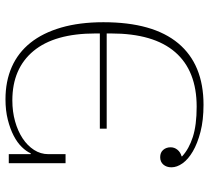

<svg xmlns="http://www.w3.org/2000/svg" viewBox="-51 -699 762 700"><g transform="rotate(-90 330.0 -349.0)"><path d="M298 12Q242 12 199.5 1Q157 -10 128 -27Q99 -44 84.5 -64.5Q70 -85 70 -105Q70 -123 80 -134.5Q90 -146 107 -146Q124 -146 133.5 -135Q143 -124 143 -108Q143 -94 134 -83Q125 -72 110 -68V-66Q137 -41 180.5 -27Q224 -13 291 -13Q422 -13 490 -91.5Q558 -170 558 -325V-341H211V-366H558V-382Q558 -531 494 -608Q430 -685 314 -685Q273 -685 237.5 -675Q202 -665 175.5 -647.5Q149 -630 133.5 -606Q118 -582 118 -554V-491H85V-698H118V-618H121Q128 -634 144 -650.5Q160 -667 185 -680Q210 -693 243.5 -701.5Q277 -710 318 -710Q384 -710 436 -687Q488 -664 524 -619Q560 -574 579.5 -507Q599 -440 599 -353Q599 -172 522 -80Q445 12 298 12Z"/></g></svg>

Font: IBM Plex Serif ExtLt
Style: Regular
Weight: 200
Designer: Mike Abbink, Paul van der Laan, Pieter van Rosmalen
Foundry: Bold Monday
Version: Version 3.001